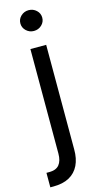

<svg xmlns="http://www.w3.org/2000/svg" viewBox="-157 -792 543 1038"><g transform="rotate(-15 114.5 -273.0)"><path d="M76.7 -545.9H165V39.1Q165.5 90.8 147.5 127.9Q129.4 165 93.8 184.6Q58.1 204.1 4.9 204.1H-12.7V123H3.4Q41.5 123 59.1 101.3Q76.7 79.6 76.7 39.1ZM121.1 -635.3Q96.2 -635.3 78.1 -652.3Q60.1 -669.4 60.1 -693.4Q60.1 -717.8 78.1 -734.6Q96.2 -751.5 121.1 -751.5Q146.5 -751.5 164.6 -734.6Q182.6 -717.8 182.6 -693.4Q182.6 -669.4 164.6 -652.3Q146.5 -635.3 121.1 -635.3Z"/></g></svg>

Font: Adwaita Sans
Style: Regular
Weight: 400
Designer: Rasmus Andersson
Foundry: rsms
Version: Version 4.001;git-9221beed3